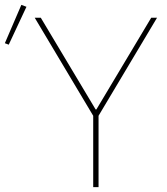

<svg xmlns="http://www.w3.org/2000/svg" viewBox="-42 -771 688 791"><path d="M364 0H342V-294L101 -698H126L352 -320H355L581 -698H605L364 -294ZM67 -743 -6 -587 -22 -593 46 -751Z"/></svg>

Font: IBM Plex Sans Thin
Style: Regular
Weight: 250
Designer: Mike Abbink, Paul van der Laan, Pieter van Rosmalen
Foundry: Bold Monday
Version: Version 3.201